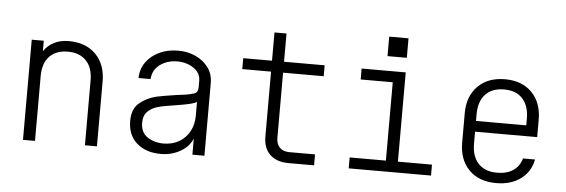

<svg xmlns="http://www.w3.org/2000/svg" viewBox="-49 -888 3097 1050"><g transform="rotate(5 1500.0 -363.0)"><path d="M103 0V-550H169V-492Q190 -524 224.5 -542Q259 -560 306 -560Q399 -560 454 -505Q509 -450 509 -356V0H443V-356Q443 -426 406.5 -464Q370 -502 306 -502Q241 -502 205 -464Q169 -426 169 -356V0Z M860 11Q778 11 728 -33Q678 -77 678 -155Q678 -218 714 -250.5Q750 -283 805 -298Q823 -302 854.5 -307.5Q886 -313 918 -317.5Q950 -322 968 -324Q994 -328 1014.5 -335Q1035 -342 1035 -369V-406Q1035 -449 996.5 -475Q958 -501 907 -501Q853 -501 813 -472.5Q773 -444 769 -392H703Q704 -442 731 -479.5Q758 -517 803.5 -538.5Q849 -560 907 -560Q959 -560 1002.5 -540Q1046 -520 1072.5 -484Q1099 -448 1099 -399V0H1033V-88Q1014 -43 966.5 -16Q919 11 860 11ZM870 -47Q919 -47 956 -69Q993 -91 1013 -128.5Q1033 -166 1033 -213V-290Q1023 -282 994.5 -275.5Q966 -269 931 -263.5Q896 -258 864 -252.5Q832 -247 812 -240Q782 -229 763 -208.5Q744 -188 744 -151Q744 -97 781.5 -72Q819 -47 870 -47Z M1560 0Q1495 0 1458.5 -35Q1422 -70 1422 -133V-490H1264V-550H1422V-705H1488V-550H1711V-490H1488V-133Q1488 -98 1507 -79Q1526 -60 1560 -60H1701V0Z M1891 0V-60H2090V-490H1914V-550H2156V-60H2343V0ZM2049 -737H2155V-630H2049Z M2701 10Q2606 10 2551.5 -45.5Q2497 -101 2497 -194V-356Q2497 -449 2552 -504.5Q2607 -560 2701 -560Q2794 -560 2848.5 -504.5Q2903 -449 2903 -356V-260H2562V-194Q2562 -125 2598 -86Q2634 -47 2701 -47Q2755 -47 2789.5 -70.5Q2824 -94 2836 -137H2902Q2889 -69 2835.5 -29.5Q2782 10 2701 10ZM2562 -319H2838V-356Q2838 -425 2802.5 -464.5Q2767 -504 2701 -504Q2634 -504 2598 -465Q2562 -426 2562 -356Z"/></g></svg>

Font: Tiny ExtraLight
Style: Regular
Weight: 200
Monospace: yes
Designer: Philipp Nurullin, Konstantin Bulenkov
Foundry: JetBrains
Version: Version 2.251; ttfautohint (v1.8.4.7-5d5b)